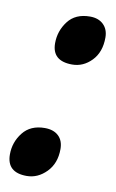

<svg xmlns="http://www.w3.org/2000/svg" viewBox="-70 -597 391 648"><g transform="rotate(10 125.0 -272.5)"><path d="M154 -386Q85 -386 85 -447Q85 -489 110.5 -522.5Q136 -556 186 -556Q215 -556 232 -539.5Q249 -523 249 -495Q249 -445 220.5 -415.5Q192 -386 154 -386ZM68 11Q0 11 0 -51Q0 -93 26 -126Q52 -159 101 -159Q131 -159 148 -143Q165 -127 165 -98Q165 -49 135.5 -19Q106 11 68 11Z"/></g></svg>

Font: Noto Sans ExtraCondensed ExtraBold
Style: Italic
Weight: 800
Width: 2
Italic angle: -12°
Designer: Monotype Design Team
Foundry: Monotype Imaging Inc.
Version: Version 2.013; ttfautohint (v1.8.4.7-5d5b)